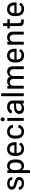

<svg xmlns="http://www.w3.org/2000/svg" viewBox="2476 -3232 948 5940"><g transform="rotate(-90 2950.0 -262.0)"><path d="M50 -132V-144Q50 -155 60 -155H127Q138 -155 138 -144V-137Q138 -107 170 -85.5Q202 -64 248 -64Q295 -64 324 -84.5Q353 -105 353 -137Q353 -159 336 -174Q322 -186 302.5 -194Q283 -202 239 -215Q178 -231 144 -246Q54 -286 54 -368Q54 -435 106 -474.5Q158 -514 244 -514Q302 -514 346.5 -495Q391 -476 414.5 -443Q438 -410 438 -370V-366Q438 -356 428 -356H363Q352 -356 352 -366V-369Q352 -400 322.5 -420.5Q293 -441 244 -441Q197 -441 169 -422.5Q141 -404 141 -373Q141 -353 153.5 -339.5Q166 -326 191 -315Q217 -304 256 -295Q313 -279 347 -265Q444 -228 444 -142Q444 -74 391 -34Q338 6 249 6Q191 6 146 -12Q101 -30 75.5 -61Q50 -92 50 -132Z M565 181V-498Q565 -508 576 -508H646Q657 -508 657 -498V-458Q657 -456 658.5 -455.5Q660 -455 662 -457Q684 -486 715.5 -501Q747 -516 786 -516Q855 -516 903.5 -479.5Q952 -443 972 -379Q987 -330 987 -254Q987 -176 972 -129Q953 -65 904.5 -28.5Q856 8 785 8Q747 8 715 -6.5Q683 -21 662 -49Q660 -51 658.5 -50.5Q657 -50 657 -48V181Q657 192 646 192H576Q565 192 565 181ZM676 -138Q687 -107 712 -89Q737 -71 771 -71Q806 -71 832.5 -88.5Q859 -106 872 -136Q883 -158 888 -185Q893 -212 893 -255Q893 -297 889 -322.5Q885 -348 875 -368Q864 -400 836.5 -418.5Q809 -437 772 -437Q737 -437 712 -419Q687 -401 674 -369Q665 -348 661 -322Q657 -296 657 -254Q657 -210 661.5 -183.5Q666 -157 676 -138Z M1115 -122Q1096 -170 1096 -258Q1096 -299 1098.5 -324Q1101 -349 1107 -370Q1126 -437 1179.5 -477Q1233 -517 1307 -517Q1398 -517 1451 -468.5Q1504 -420 1517 -331Q1521 -306 1521 -261V-234Q1521 -223 1511 -223H1191Q1187 -223 1187 -219Q1188 -178 1194 -157Q1205 -117 1239 -94Q1273 -71 1324 -71Q1364 -71 1394 -88Q1424 -105 1442 -137Q1445 -141 1449 -142Q1453 -143 1457 -140L1504 -103Q1512 -98 1507 -89Q1480 -43 1429.5 -17Q1379 9 1315 9Q1241 8 1189.5 -26Q1138 -60 1115 -122ZM1191 -291H1425Q1429 -291 1429 -295Q1428 -329 1424 -349Q1413 -391 1382.5 -414Q1352 -437 1307 -437Q1263 -437 1233.5 -414.5Q1204 -392 1195 -353Q1188 -333 1187 -295Q1187 -291 1191 -291Z M1646 -134Q1632 -176 1632 -256Q1632 -331 1646 -377Q1666 -441 1720 -478.5Q1774 -516 1848 -516Q1922 -516 1977.5 -479Q2033 -442 2051 -384Q2058 -363 2058 -352V-350Q2058 -343 2049 -341L1978 -331H1976Q1970 -331 1968 -340L1965 -354Q1958 -390 1925.5 -413.5Q1893 -437 1848 -437Q1803 -437 1773 -414Q1743 -391 1733 -351Q1724 -315 1724 -255Q1724 -194 1733 -159Q1743 -118 1773 -94.5Q1803 -71 1848 -71Q1891 -71 1923 -93.5Q1955 -116 1964 -153L1966 -162Q1968 -173 1978 -171L2047 -160Q2056 -159 2056 -151Q2056 -146 2052 -132Q2035 -67 1979.5 -29.5Q1924 8 1848 8Q1774 8 1720 -30Q1666 -68 1646 -134Z M2180 -11V-499Q2180 -509 2191 -509H2261Q2272 -509 2272 -499V-11Q2272 -1 2261 -1H2191Q2180 -1 2180 -11ZM2228 -716Q2255 -716 2273 -698.5Q2291 -681 2291 -653Q2291 -626 2273 -608.5Q2255 -591 2228 -591Q2201 -591 2183 -608.5Q2165 -626 2165 -653Q2165 -681 2183 -698.5Q2201 -716 2228 -716Z M2395 -138Q2395 -214 2449.5 -257Q2504 -300 2602 -300H2714Q2718 -300 2718 -304V-338Q2718 -385 2691 -411Q2664 -437 2611 -437Q2568 -437 2541 -420.5Q2514 -404 2507 -375Q2504 -365 2495 -366L2422 -376Q2410 -377 2412 -384Q2420 -443 2475 -479.5Q2530 -516 2611 -516Q2703 -516 2756 -469.5Q2809 -423 2809 -348V-10Q2809 0 2799 0H2728Q2718 0 2718 -10V-50Q2718 -52 2716 -53Q2714 -54 2713 -52Q2689 -23 2650.5 -7.5Q2612 8 2564 8Q2488 8 2441.5 -29.5Q2395 -67 2395 -138ZM2585 -65Q2641 -65 2679.5 -93Q2718 -121 2718 -166V-233Q2718 -237 2714 -237H2618Q2558 -237 2522.5 -212.5Q2487 -188 2487 -146Q2487 -107 2513.5 -86Q2540 -65 2585 -65Z M2943 -10V-690Q2943 -700 2953 -700H3024Q3034 -700 3034 -690V-10Q3034 0 3024 0H2953Q2943 0 2943 -10Z M3177 -10V-498Q3177 -508 3187 -508H3258Q3268 -508 3268 -498V-457Q3268 -455 3270 -454.5Q3272 -454 3273 -456Q3294 -486 3328 -501Q3362 -516 3405 -516Q3457 -516 3494 -495Q3531 -474 3551 -433Q3553 -426 3556 -433Q3577 -474 3616 -495Q3655 -516 3706 -516Q3782 -516 3825.5 -470Q3869 -424 3869 -344V-10Q3869 0 3859 0H3789Q3779 0 3779 -10V-326Q3779 -376 3750.5 -406Q3722 -436 3676 -436Q3628 -436 3598.5 -406.5Q3569 -377 3569 -327V-10Q3569 0 3558 0H3488Q3477 0 3477 -10V-326Q3477 -376 3449 -406Q3421 -436 3374 -436Q3326 -436 3297.5 -407.5Q3269 -379 3268 -330V-10Q3268 0 3258 0H3187Q3177 0 3177 -10Z M4006 -122Q3987 -170 3987 -258Q3987 -299 3989.5 -324Q3992 -349 3998 -370Q4017 -437 4070.5 -477Q4124 -517 4198 -517Q4289 -517 4342 -468.5Q4395 -420 4408 -331Q4412 -306 4412 -261V-234Q4412 -223 4402 -223H4082Q4078 -223 4078 -219Q4079 -178 4085 -157Q4096 -117 4130 -94Q4164 -71 4215 -71Q4255 -71 4285 -88Q4315 -105 4333 -137Q4336 -141 4340 -142Q4344 -143 4348 -140L4395 -103Q4403 -98 4398 -89Q4371 -43 4320.5 -17Q4270 9 4206 9Q4132 8 4080.5 -26Q4029 -60 4006 -122ZM4082 -291H4316Q4320 -291 4320 -295Q4319 -329 4315 -349Q4304 -391 4273.5 -414Q4243 -437 4198 -437Q4154 -437 4124.5 -414.5Q4095 -392 4086 -353Q4079 -333 4078 -295Q4078 -291 4082 -291Z M4538 -10V-498Q4538 -508 4548 -508H4619Q4629 -508 4629 -498V-456Q4629 -454 4630.5 -453Q4632 -452 4633 -454Q4677 -516 4765 -516Q4845 -516 4893 -468Q4941 -420 4941 -340V-10Q4941 0 4930 0H4860Q4850 0 4850 -10V-322Q4850 -372 4819.5 -404Q4789 -436 4741 -436Q4691 -436 4660 -405Q4629 -374 4629 -323V-10Q4629 0 4619 0H4548Q4538 0 4538 -10Z M5114 -127V-429Q5114 -434 5110 -434H5050Q5040 -434 5040 -444V-498Q5040 -508 5050 -508H5110Q5114 -508 5114 -513V-630Q5114 -640 5125 -640H5192Q5203 -640 5203 -630V-513Q5203 -508 5207 -508H5315Q5326 -508 5326 -498V-444Q5326 -434 5315 -434H5207Q5203 -434 5203 -429V-159Q5203 -115 5222 -96.5Q5241 -78 5282 -78H5310Q5320 -78 5320 -68V-10Q5320 0 5310 0Q5297 1 5266 1Q5188 1 5151.5 -27Q5115 -55 5114 -127Z M5440 -122Q5421 -170 5421 -258Q5421 -299 5423.5 -324Q5426 -349 5432 -370Q5451 -437 5504.5 -477Q5558 -517 5632 -517Q5723 -517 5776 -468.5Q5829 -420 5842 -331Q5846 -306 5846 -261V-234Q5846 -223 5836 -223H5516Q5512 -223 5512 -219Q5513 -178 5519 -157Q5530 -117 5564 -94Q5598 -71 5649 -71Q5689 -71 5719 -88Q5749 -105 5767 -137Q5770 -141 5774 -142Q5778 -143 5782 -140L5829 -103Q5837 -98 5832 -89Q5805 -43 5754.5 -17Q5704 9 5640 9Q5566 8 5514.5 -26Q5463 -60 5440 -122ZM5516 -291H5750Q5754 -291 5754 -295Q5753 -329 5749 -349Q5738 -391 5707.5 -414Q5677 -437 5632 -437Q5588 -437 5558.5 -414.5Q5529 -392 5520 -353Q5513 -333 5512 -295Q5512 -291 5516 -291Z"/></g></svg>

Font: Barlow GEO Medium
Style: Regular
Weight: 500
Designer: Jeremy Tribby
Foundry: Tribby Type
Version: Version 1.408